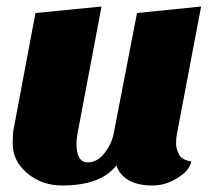

<svg xmlns="http://www.w3.org/2000/svg" viewBox="-20 -550 675 590"><path d="M338 -42Q290 20 171 20Q109 20 64 -17.5Q19 -55 19 -109Q19 -139 22 -154L89 -510L292 -530L219 -144Q215 -122 215 -109Q215 -51 250 -51Q289 -51 317 -104Q326 -121 330 -143L401 -510L598 -530L524 -140Q521 -125 521 -109Q521 -93 530 -75.5Q539 -58 568 -54Q562 -30 541 -14Q497 20 449.5 20Q402 20 374 3Q346 -14 338 -42Z"/></svg>

Font: Sansita One
Style: Regular
Weight: 400
Designer: Pablo Cosgaya
Foundry: Omnibus-Type
Version: Version 1.001